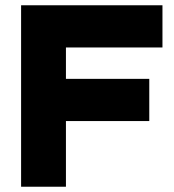

<svg xmlns="http://www.w3.org/2000/svg" viewBox="-20 -708 661 728"><path d="M60 -688H230V0H60ZM93 -528V-688H596V-528ZM93 -249V-409H546V-249Z"/></svg>

Font: Roundo Variable
Style: Regular
Weight: 200
Designer: Shiva Nallaperumal
Foundry: Indian Type Foundry
Version: Version 2.000